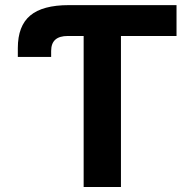

<svg xmlns="http://www.w3.org/2000/svg" viewBox="-20 -748 763 768"><path d="M51.3 -520.2V-555.8Q51.3 -644.3 100.9 -685.9Q150.5 -727.5 255.5 -727.5H281.9V-604.1H251.5Q217.7 -604.1 201.2 -589.3Q184.6 -574.5 184.6 -543.8V-520.2ZM281.9 -604.1V-727.5H686.1V-604.1H463.8V0H314.6V-604.1Z"/></svg>

Font: Inter Variable LoSnoCo
Style: Regular
Weight: 400
Designer: Rasmus Andersson
Foundry: rsms
Version: Version 4.000;git-a52131595; featfreeze: case,dlig,ss01,ss02